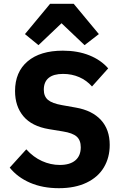

<svg xmlns="http://www.w3.org/2000/svg" viewBox="-20 -976 640 1008"><path d="M31 -96 118 -192Q155 -151 200.5 -130.5Q246 -110 294 -110Q347 -110 375.5 -134Q404 -158 404 -203Q404 -240 382.5 -259Q361 -278 310 -286L237 -298Q147 -313 103 -365.5Q59 -418 59 -498Q59 -598 125 -654Q191 -710 310 -710Q388 -710 449 -685.5Q510 -661 548 -617L463 -522Q435 -554 396 -571Q357 -588 311 -588Q261 -588 235.5 -567Q210 -546 210 -505Q210 -470 232 -451.5Q254 -433 306 -424L379 -411Q464 -396 510 -346Q556 -296 556 -215Q556 -149 525.5 -97.5Q495 -46 434.5 -17Q374 12 289 12Q204 12 138 -16.5Q72 -45 31 -96ZM367 -956 499 -797 424 -739 303 -854 182 -739 111 -797 243 -956Z"/></svg>

Font: iA Writer Mono V
Style: Regular
Weight: 400
Designer: Mike Abbink, Paul van der Laan, Pieter van Rosmalen
Foundry: Bold Monday
Version: Version 2.000